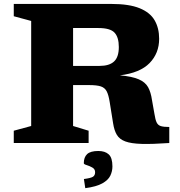

<svg xmlns="http://www.w3.org/2000/svg" viewBox="-20 -727 914 976"><path d="M50 -644.5V-707H545.5Q636.5 -707 689.8 -685.2Q743 -663.5 766 -623.8Q789 -584 789 -530Q789 -456.5 740.5 -406.5Q692 -356.5 589.5 -344Q651.5 -338.5 685 -324Q718.5 -309.5 732.8 -283.8Q747 -258 752.5 -219L765 -148.5Q769.5 -118.5 776.5 -104.2Q783.5 -90 798.2 -85.8Q813 -81.5 840.5 -81.5V0Q754.5 6 700.8 4.5Q647 3 617.2 -8Q587.5 -19 574 -41.5Q560.5 -64 555 -100L537.5 -209Q532 -244 522.5 -262.5Q513 -281 492.5 -287.8Q472 -294.5 433.5 -294.5H351.5V-86.5L430.5 -62.5V0H50V-62.5L138.5 -86.5V-620.5ZM486.5 -392Q535.5 -392 559.8 -414.5Q584 -437 584 -488Q584 -537.5 562.2 -561Q540.5 -584.5 480 -584.5H351.5V-392ZM406.5 183Q441.5 178.5 452.5 171.5Q463.5 164.5 463.5 148.5Q463.5 132.5 449.2 124.5Q435 116.5 420.5 112.2Q406 108 406 102.5Q406 72.5 422.8 56.5Q439.5 40.5 480 40.5Q514 40.5 532.8 57.8Q551.5 75 551.5 119Q551.5 143.5 540.8 166Q530 188.5 500 205.2Q470 222 413.5 229.5Z"/></svg>

Font: Newsreader Caption
Style: Bold
Weight: 700
Designer: Hugues Gentile
Foundry: Production Type
Version: Version 1.001